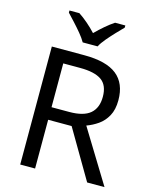

<svg xmlns="http://www.w3.org/2000/svg" viewBox="-136 -1033 894 1122"><g transform="rotate(15 311.0 -472.0)"><path d="M294 -714Q427 -714 490.5 -663.5Q554 -613 554 -511Q554 -454 533 -416Q512 -378 479.5 -355.5Q447 -333 411 -320L607 0H502L329 -295H187V0H97V-714ZM289 -636H187V-371H294Q381 -371 421 -405.5Q461 -440 461 -507Q461 -577 419 -606.5Q377 -636 289 -636ZM265 -784Q252 -807 230 -833.5Q208 -860 184 -886Q160 -912 142 -931V-944H202Q228 -927 256 -903Q284 -879 309 -852Q336 -879 364 -903Q392 -927 418 -944H480V-931Q461 -912 436.5 -886Q412 -860 389.5 -833.5Q367 -807 355 -784Z"/></g></svg>

Font: Noto Sans Tagbanwa
Style: Regular
Weight: 400
Designer: Monotype Design Team
Foundry: Monotype Imaging Inc.
Version: Version 2.001; ttfautohint (v1.8.4.7-5d5b)